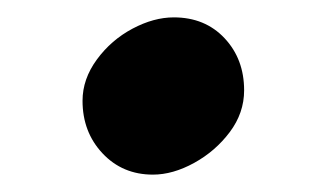

<svg xmlns="http://www.w3.org/2000/svg" viewBox="-20 -191 376 221"><path d="M261 -87Q261 -61 244.5 -39Q228 -17 203.5 -3.5Q179 10 156 10Q121 10 98 -14.5Q75 -39 75 -75Q75 -100 91.5 -122.5Q108 -145 132.5 -158Q157 -171 180 -171Q216 -171 238.5 -147Q261 -123 261 -87Z"/></svg>

Font: Inknut Antiqua SemiBold
Style: Regular
Weight: 600
Designer: Claus Eggers Sørensen
Foundry: Claus Eggers Sørensen
Version: Version 1.003; ttfautohint (v1.8.2) -l 8 -r 50 -G 200 -x 14 